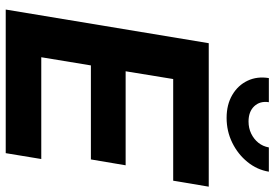

<svg xmlns="http://www.w3.org/2000/svg" viewBox="-168 -816 983 688"><g transform="rotate(90 324.0 -471.5)"><path d="M13.7 0 134.3 -727.5H648.4L627 -600.1H262.7L234.9 -429.7H571.8L550.8 -305.2H213.9L184.6 -127.4H549.3L528.3 0ZM401.9 -791.5Q354.5 -791.5 319.8 -811.8Q285.2 -832 268.8 -866.5Q252.4 -900.9 259.3 -942.9H345.7Q340.8 -911.1 360.1 -890.6Q379.4 -870.1 415 -870.1Q438.5 -870.1 458.3 -879.6Q478 -889.2 491 -905.3Q503.9 -921.4 507.8 -942.9H594.7Q587.9 -900.9 560.1 -866.5Q532.2 -832 491 -811.8Q449.7 -791.5 401.9 -791.5Z"/></g></svg>

Font: Inter 28pt
Style: Bold Italic
Weight: 700
Italic angle: -9.3988°
Designer: Rasmus Andersson
Foundry: rsms
Version: Version 4.001;git-66647c0bb